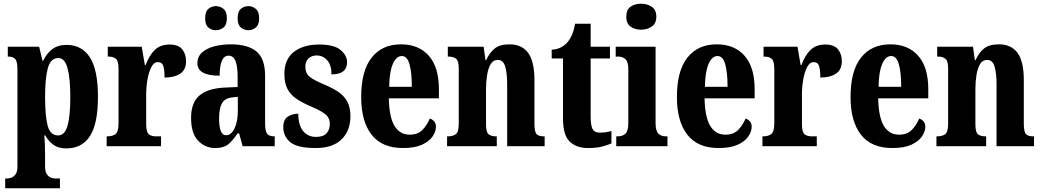

<svg xmlns="http://www.w3.org/2000/svg" viewBox="-20 -788 5614 1035"><path d="M8 227V174H20Q29 174 41.5 169.5Q54 165 64 151.5Q74 138 74 109V-413Q74 -459 61 -471Q48 -483 26 -483H22V-536H191L209 -461H213Q230 -498 260.5 -522Q291 -546 339 -546Q421 -546 464.5 -479Q508 -412 508 -266Q508 -121 465 -54.5Q422 12 337 12Q295 12 268.5 -7Q242 -26 224 -58H219Q221 -35 222 -7Q223 21 223 53V109Q223 137 232.5 151Q242 165 254.5 169.5Q267 174 276 174H303V227ZM293 -58Q329 -58 344 -110Q359 -162 359 -266Q359 -366 344 -420.5Q329 -475 295 -475Q252 -475 237.5 -419.5Q223 -364 223 -267Q223 -162 237 -110Q251 -58 293 -58Z M555 0V-53H559Q587 -53 603 -65.5Q619 -78 619 -125V-415Q619 -459 605 -471Q591 -483 564 -483H561V-536H744L761 -437H765Q785 -491 815 -519.5Q845 -548 894 -548Q941 -548 962 -522.5Q983 -497 983 -458Q983 -412 951.5 -391Q920 -370 867 -370Q867 -411 860.5 -432Q854 -453 830 -453Q810 -453 796 -426.5Q782 -400 775 -359.5Q768 -319 768 -277V-120Q768 -76 782 -64.5Q796 -53 820 -53H848V0Z M1140 10Q1086 10 1048 -29.5Q1010 -69 1010 -153Q1010 -235 1055.5 -273.5Q1101 -312 1193 -316L1261 -319V-374Q1261 -430 1249.5 -459Q1238 -488 1212 -488Q1188 -488 1176 -460Q1164 -432 1164 -380Q1044 -380 1044 -447Q1044 -482 1068.5 -504.5Q1093 -527 1134 -538Q1175 -549 1225 -549Q1316 -549 1362.5 -510.5Q1409 -472 1409 -379V-123Q1409 -82 1419.5 -67.5Q1430 -53 1458 -53H1461V0H1288L1269 -69H1261Q1233 -28 1209 -9Q1185 10 1140 10ZM1198 -59Q1227 -59 1244.5 -96Q1262 -133 1262 -191V-266L1232 -263Q1192 -259 1176.5 -231Q1161 -203 1161 -149Q1161 -106 1170 -82.5Q1179 -59 1198 -59ZM1320 -625Q1296 -625 1278.5 -639.5Q1261 -654 1261 -689Q1261 -726 1278.5 -740.5Q1296 -755 1320 -755Q1340 -755 1358.5 -740.5Q1377 -726 1377 -689Q1377 -654 1358.5 -639.5Q1340 -625 1320 -625ZM1143 -625Q1121 -625 1103.5 -639.5Q1086 -654 1086 -689Q1086 -726 1103.5 -740.5Q1121 -755 1143 -755Q1166 -755 1184.5 -740.5Q1203 -726 1203 -689Q1203 -654 1184.5 -639.5Q1166 -625 1143 -625Z M1681 10Q1583 10 1545 -21.5Q1507 -53 1507 -103Q1507 -143 1531 -159Q1555 -175 1588 -175Q1588 -113 1614 -81.5Q1640 -50 1683 -50Q1724 -50 1741 -70Q1758 -90 1758 -120Q1758 -152 1734.5 -171.5Q1711 -191 1661 -212Q1611 -233 1578 -255.5Q1545 -278 1529 -309.5Q1513 -341 1513 -389Q1513 -469 1564.5 -508.5Q1616 -548 1700 -548Q1781 -548 1816 -518.5Q1851 -489 1851 -453Q1851 -387 1767 -387Q1767 -437 1744 -463Q1721 -489 1687 -489Q1660 -489 1643 -473Q1626 -457 1626 -429Q1626 -395 1646.5 -376.5Q1667 -358 1724 -334Q1768 -316 1801 -294.5Q1834 -273 1851.5 -241.5Q1869 -210 1869 -161Q1869 -84 1821.5 -37Q1774 10 1681 10Z M2152 10Q2039 10 1983 -62Q1927 -134 1927 -265Q1927 -406 1983.5 -477.5Q2040 -549 2142 -549Q2237 -549 2291.5 -487.5Q2346 -426 2346 -307V-258H2076Q2078 -157 2106.5 -109.5Q2135 -62 2189 -62Q2232 -62 2257 -87.5Q2282 -113 2297 -149Q2310 -145 2320 -134Q2330 -123 2330 -105Q2330 -79 2312 -52.5Q2294 -26 2255 -8Q2216 10 2152 10ZM2200 -320Q2200 -397 2187.5 -441.5Q2175 -486 2146 -486Q2116 -486 2097.5 -443Q2079 -400 2078 -320Z M2390 0V-53H2394Q2422 -53 2437.5 -65Q2453 -77 2453 -122V-418Q2453 -460 2438.5 -471.5Q2424 -483 2398 -483H2394V-536H2587L2597 -464H2601Q2618 -503 2646 -526Q2674 -549 2727 -549Q2793 -549 2827 -503Q2861 -457 2861 -356V-123Q2861 -77 2872.5 -65Q2884 -53 2912 -53H2916V0H2714V-330Q2714 -393 2703.5 -429Q2693 -465 2663 -465Q2639 -465 2625.5 -443Q2612 -421 2606 -385Q2600 -349 2600 -309V-118Q2600 -76 2613.5 -64.5Q2627 -53 2655 -53H2658V0Z M3150 10Q3087 10 3051 -25Q3015 -60 3015 -148V-473H2954V-520Q2987 -522 3009 -535.5Q3031 -549 3043 -565Q3054 -579 3064 -602Q3074 -625 3080 -660H3164V-536H3268V-473H3164V-159Q3164 -114 3174 -93.5Q3184 -73 3214 -73Q3249 -73 3276 -82V-15Q3261 -8 3229.5 1Q3198 10 3150 10Z M3436 -628Q3401 -628 3378.5 -645Q3356 -662 3356 -698Q3356 -735 3378.5 -751.5Q3401 -768 3436 -768Q3469 -768 3493.5 -751.5Q3518 -735 3518 -698Q3518 -662 3493.5 -645Q3469 -628 3436 -628ZM3302 0V-53H3311Q3336 -53 3351.5 -67.5Q3367 -82 3367 -125V-415Q3367 -455 3351.5 -469Q3336 -483 3313 -483H3299V-536H3514V-125Q3514 -82 3529 -67.5Q3544 -53 3569 -53H3578V0Z M3854 10Q3741 10 3685 -62Q3629 -134 3629 -265Q3629 -406 3685.5 -477.5Q3742 -549 3844 -549Q3939 -549 3993.5 -487.5Q4048 -426 4048 -307V-258H3778Q3780 -157 3808.5 -109.5Q3837 -62 3891 -62Q3934 -62 3959 -87.5Q3984 -113 3999 -149Q4012 -145 4022 -134Q4032 -123 4032 -105Q4032 -79 4014 -52.5Q3996 -26 3957 -8Q3918 10 3854 10ZM3902 -320Q3902 -397 3889.5 -441.5Q3877 -486 3848 -486Q3818 -486 3799.5 -443Q3781 -400 3780 -320Z M4090 0V-53H4094Q4122 -53 4138 -65.5Q4154 -78 4154 -125V-415Q4154 -459 4140 -471Q4126 -483 4099 -483H4096V-536H4279L4296 -437H4300Q4320 -491 4350 -519.5Q4380 -548 4429 -548Q4476 -548 4497 -522.5Q4518 -497 4518 -458Q4518 -412 4486.5 -391Q4455 -370 4402 -370Q4402 -411 4395.5 -432Q4389 -453 4365 -453Q4345 -453 4331 -426.5Q4317 -400 4310 -359.5Q4303 -319 4303 -277V-120Q4303 -76 4317 -64.5Q4331 -53 4355 -53H4383V0Z M4790 10Q4677 10 4621 -62Q4565 -134 4565 -265Q4565 -406 4621.5 -477.5Q4678 -549 4780 -549Q4875 -549 4929.5 -487.5Q4984 -426 4984 -307V-258H4714Q4716 -157 4744.5 -109.5Q4773 -62 4827 -62Q4870 -62 4895 -87.5Q4920 -113 4935 -149Q4948 -145 4958 -134Q4968 -123 4968 -105Q4968 -79 4950 -52.5Q4932 -26 4893 -8Q4854 10 4790 10ZM4838 -320Q4838 -397 4825.5 -441.5Q4813 -486 4784 -486Q4754 -486 4735.5 -443Q4717 -400 4716 -320Z M5028 0V-53H5032Q5060 -53 5075.5 -65Q5091 -77 5091 -122V-418Q5091 -460 5076.5 -471.5Q5062 -483 5036 -483H5032V-536H5225L5235 -464H5239Q5256 -503 5284 -526Q5312 -549 5365 -549Q5431 -549 5465 -503Q5499 -457 5499 -356V-123Q5499 -77 5510.5 -65Q5522 -53 5550 -53H5554V0H5352V-330Q5352 -393 5341.5 -429Q5331 -465 5301 -465Q5277 -465 5263.5 -443Q5250 -421 5244 -385Q5238 -349 5238 -309V-118Q5238 -76 5251.5 -64.5Q5265 -53 5293 -53H5296V0Z"/></svg>

Font: Noto Serif ExtraCondensed ExtraBold
Style: Regular
Weight: 800
Width: 2
Designer: Monotype Design Team
Foundry: Monotype Imaging Inc.
Version: Version 2.013; ttfautohint (v1.8.4.7-5d5b)